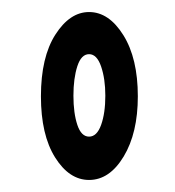

<svg xmlns="http://www.w3.org/2000/svg" viewBox="-20 -677 290 319"><path d="M128 -378Q95 -378 71.5 -415.5Q48 -453 48 -517Q48 -582 72 -619.5Q96 -657 128 -657Q161 -657 185 -618.5Q209 -580 209 -517Q209 -456 185.5 -417Q162 -378 128 -378ZM128 -450Q141 -450 148 -469.5Q155 -489 155 -518Q155 -546 148 -566.5Q141 -587 128 -587Q115 -587 108.5 -567Q102 -547 102 -518Q102 -489 108.5 -469.5Q115 -450 128 -450Z"/></svg>

Font: Inconsolata UltraCondensed SemiBold
Style: Regular
Weight: 600
Width: 1
Monospace: yes
Designer: Raph Levien, Cyreal, Brenton Simpson
Foundry: Raph Levien, Cyreal, Google
Version: Version 3.001; ttfautohint (v1.8.2.53-6de2)